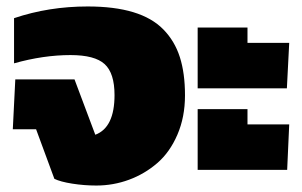

<svg xmlns="http://www.w3.org/2000/svg" viewBox="-20 -570 943 600"><path d="M280.8 9.8Q243.2 9.8 205.8 3.9Q168.5 -2 149.9 -11.2L92.8 -166H20L27.8 -321.8H212.9L277.8 -148.9Q337.9 -171.4 337.9 -272.9Q337.9 -341.3 307.1 -369.6Q276.4 -397.9 200.2 -397.9Q115.7 -397.9 23.9 -372.1V-513.2Q132.3 -549.8 253.9 -549.8Q337.4 -549.8 396.2 -532Q455.1 -514.2 490.5 -478Q525.9 -441.9 542 -391.6Q558.1 -341.3 558.1 -272Q558.1 -204.1 534.4 -149.2Q510.7 -94.2 471.4 -60.3Q432.1 -26.4 383.1 -8.3Q334 9.8 280.8 9.8Z M597.7 -293.9V-483.9H753.4V-436H883.8L876.5 -293.9ZM597.7 -39.1V-229H753.4V-181.2H883.8L877.4 -39.1Z"/></svg>

Font: Kanit ExtraBold
Style: Regular
Weight: 800
Designer: Katatrad Team
Foundry: CadsonDemak
Version: Version 1.000;PS 001.000;hotconv 1.0.88;makeotf.lib2.5.64775